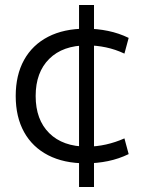

<svg xmlns="http://www.w3.org/2000/svg" viewBox="-20 -645 604 770"><path d="M324 10Q236 10 173 -22.5Q110 -55 76.5 -115.5Q43 -176 43 -260Q43 -344 76.5 -404.5Q110 -465 173 -497.5Q236 -530 324 -530Q370 -530 413.5 -521Q457 -512 496 -493L479 -430Q443 -447 405 -455Q367 -463 329 -463Q232 -463 177.5 -409Q123 -355 123 -260Q123 -165 177.5 -111Q232 -57 329 -57Q367 -57 405 -65.5Q443 -74 479 -90L496 -27Q457 -8 413.5 1Q370 10 324 10ZM297 105V-625H357V105Z"/></svg>

Font: M PLUS 2
Style: Regular
Weight: 400
Designer: Coji Morishita
Foundry: UNDERFOREST DESIGN
Version: Version 1.001